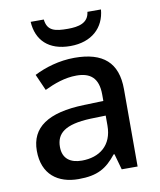

<svg xmlns="http://www.w3.org/2000/svg" viewBox="-85 -816 743 893"><g transform="rotate(-10 287.0 -369.5)"><path d="M453 -749H389C383 -697 337 -687 286 -687C226 -687 189 -694 183 -749H121C126 -662 181 -606 284 -606C385 -606 446 -664 453 -749ZM292 -549C220 -549 152 -528 101 -502L135 -425C181 -447 232 -466 287 -466C352 -466 390 -437 390 -358V-328L298 -325C127 -320 45 -263 45 -153C45 -41 117 10 214 10C304 10 347 -16 394 -75H398L419 0H494V-365C494 -491 427 -549 292 -549ZM317 -257 389 -259V-212C389 -118 327 -72 244 -72C191 -72 154 -96 154 -152C154 -215 194 -252 317 -257Z"/></g></svg>

Font: Noto Sans Gunjala Gondi Medium
Style: Regular
Weight: 500
Designer: Ek Type
Foundry: Ek Type
Version: Version 1.004